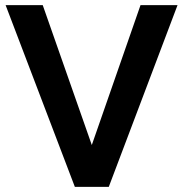

<svg xmlns="http://www.w3.org/2000/svg" viewBox="-20 -730 716 750"><path d="M146.9 -710 338.6 -163.5 528.9 -710H673.5L404.9 0H272.4L1.9 -710Z"/></svg>

Font: Raleway Thin
Style: Regular
Weight: 100
Designer: Matt McInerney, Pablo Impallari, Rodrigo Fuenzalida
Foundry: Matt McInerney, Pablo Impallari, Rodrigo Fuenzalida
Version: Version 4.026